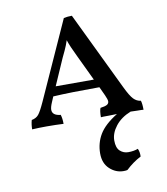

<svg xmlns="http://www.w3.org/2000/svg" viewBox="-86 -577 808 927"><g transform="rotate(-10 318.0 -114.0)"><path d="M531 183Q539 199 538 222Q499 242 464 275Q458 277 445 277Q407 277 377.5 249.5Q348 222 348 174Q348 123 373 81Q398 39 461 0L421 1Q390 1 382 2Q382 -29 388 -43Q411 -46 420.5 -51.5Q430 -57 430 -68Q430 -77 420 -99L400 -142Q256 -142 173 -137L162 -111Q152 -88 152 -75Q152 -47 193 -43Q199 -25 199 2Q161 0 116 0Q77 0 45 2Q45 -22 51 -43Q73 -47 85 -61.5Q97 -76 117 -120L289 -501Q308 -505 329 -505L513 -123Q535 -77 550.5 -61Q566 -45 586 -43Q591 -28 591 2Q584 1 560 1L528 0Q480 19 453 53.5Q426 88 426 124Q426 160 443 175.5Q460 191 483 191Q511 191 531 183ZM380 -183 320 -309Q294 -362 284 -393Q276 -368 264.5 -343.5Q253 -319 250 -313L193 -183Z"/></g></svg>

Font: Vollkorn SC
Style: Regular
Weight: 400
Designer: Friedrich Althausen
Foundry: Friedrich Althausen
Version: Version 4.015